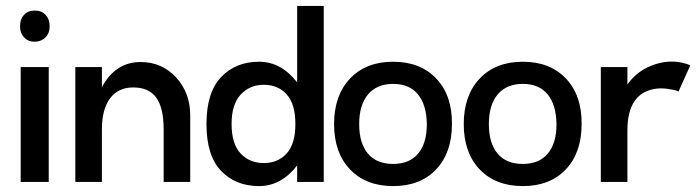

<svg xmlns="http://www.w3.org/2000/svg" viewBox="-20 -616 2365 650"><path d="M94 -475Q75 -475 61.5 -489.5Q48 -504 48 -525V-529Q48 -551 61 -565.5Q74 -580 94 -580H101Q121 -580 134.5 -565.5Q148 -551 148 -529V-525Q148 -504 134.5 -490Q121 -476 101 -475ZM50 0V-389H145V0Z M456 -406Q528 -406 576 -354Q624 -302 624 -225V0H534V-178Q534 -251 509 -285.5Q484 -320 431 -320Q380 -320 352.5 -283Q325 -246 325 -178V-168V0H235V-389H325V-321Q371 -406 456 -406Z M986 -596H1076V0H986V-56Q932 14 857 14Q778 14 728.5 -37.5Q679 -89 679 -196Q679 -303 728.5 -355Q778 -407 857 -407Q932 -407 986 -337ZM980 -196Q980 -264 950.5 -296.5Q921 -329 873 -329Q826 -329 795 -296Q764 -263 764 -196Q764 -129 794.5 -96.5Q825 -64 873 -64Q921 -64 950.5 -96.5Q980 -129 980 -196Z M1510 -196Q1510 -99 1456.5 -42.5Q1403 14 1311 14Q1219 14 1165 -42.5Q1111 -99 1111 -196Q1111 -293 1165 -350Q1219 -407 1311 -407Q1403 -407 1457 -350Q1511 -293 1510 -196ZM1311 -61Q1366 -61 1395.5 -96Q1425 -131 1425 -196Q1424 -261 1395 -296.5Q1366 -332 1311 -332Q1256 -332 1226 -296.5Q1196 -261 1196 -196Q1196 -131 1225.5 -96Q1255 -61 1311 -61Z M1949 -196Q1949 -99 1895.5 -42.5Q1842 14 1750 14Q1658 14 1604 -42.5Q1550 -99 1550 -196Q1550 -293 1604 -350Q1658 -407 1750 -407Q1842 -407 1896 -350Q1950 -293 1949 -196ZM1750 -61Q1805 -61 1834.5 -96Q1864 -131 1864 -196Q1863 -261 1834 -296.5Q1805 -332 1750 -332Q1695 -332 1665 -296.5Q1635 -261 1635 -196Q1635 -131 1664.5 -96Q1694 -61 1750 -61Z M2104 -330Q2139 -380 2200 -399Q2261 -418 2317 -395L2277 -306Q2274 -308 2267.5 -310Q2261 -312 2241.5 -315Q2222 -318 2203 -316Q2104 -304 2104 -174V0H2014V-389H2104Z"/></svg>

Font: MB Grotesk
Style: Regular
Weight: 400
Designer: Nawras Khrais
Foundry: Nawras Khrais
Version: Version 1.000;PS 001.000;hotconv 1.0.88;makeotf.lib2.5.64775